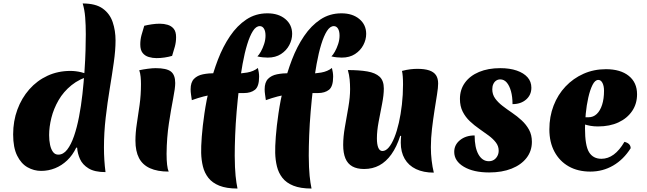

<svg xmlns="http://www.w3.org/2000/svg" viewBox="-20 -977 3743 1110"><path d="M421 -124Q400 -80 368.5 -50Q337 -20 298.5 -4.5Q260 11 218 11Q176 11 139 -10Q102 -31 79 -77.5Q56 -124 56 -200Q56 -277 80.5 -343.5Q105 -410 149.5 -460.5Q194 -511 254.5 -539Q315 -567 387 -567Q417 -567 449 -559.5Q481 -552 506 -540Q440 -522 393.5 -484.5Q347 -447 318.5 -397.5Q290 -348 277 -295.5Q264 -243 264 -196Q264 -165 269.5 -139.5Q275 -114 286.5 -98.5Q298 -83 317 -83Q346 -83 368.5 -112Q391 -141 408 -190.5Q425 -240 437 -302.5Q449 -365 456.5 -432.5Q464 -500 468.5 -565.5Q473 -631 474.5 -686.5Q476 -742 476 -779Q476 -832 472.5 -876.5Q469 -921 458 -957Q533 -957 574 -927.5Q615 -898 631.5 -849Q648 -800 648 -743Q648 -688 638 -617Q628 -546 614.5 -464.5Q601 -383 591 -296.5Q581 -210 581 -124Q581 -51 590 18Q527 18 492 -3.5Q457 -25 442.5 -57.5Q428 -90 426 -123Z M943 -88Q943 -51 946 -25Q949 1 955 15Q890 15 847 -4.5Q804 -24 783.5 -63.5Q763 -103 763 -164Q763 -210 771 -261.5Q779 -313 787 -370.5Q795 -428 795 -491Q795 -512 793 -533Q791 -554 785 -571Q808 -576 834.5 -579.5Q861 -583 880 -583Q943 -583 968 -563.5Q993 -544 993 -497Q993 -468 981 -407Q969 -346 956.5 -264Q944 -182 943 -88ZM975 -654Q955 -648 931.5 -644.5Q908 -641 885 -641Q862 -641 840 -647.5Q818 -654 804.5 -671Q791 -688 791 -720Q791 -748 798 -774Q805 -800 814 -828Q834 -833 858 -836.5Q882 -840 904 -840Q928 -840 949.5 -833.5Q971 -827 984.5 -810.5Q998 -794 998 -762Q998 -734 991 -708Q984 -682 975 -654Z M1143 -93Q1142 -127 1146.5 -187Q1151 -247 1162 -322Q1173 -397 1192 -477Q1211 -557 1240 -632.5Q1269 -708 1310 -768.5Q1351 -829 1404.5 -864.5Q1458 -900 1526 -900Q1590 -900 1629.5 -867Q1669 -834 1669 -781Q1669 -748 1652.5 -716.5Q1636 -685 1604.5 -664.5Q1573 -644 1528 -644Q1517 -644 1500 -645.5Q1483 -647 1468 -651Q1477 -659 1488 -678.5Q1499 -698 1507 -722.5Q1515 -747 1515 -771Q1515 -797 1506 -811.5Q1497 -826 1482 -826Q1460 -826 1442 -797.5Q1424 -769 1409 -720Q1394 -671 1382.5 -607.5Q1371 -544 1362.5 -473.5Q1354 -403 1348 -331.5Q1342 -260 1339.5 -194.5Q1337 -129 1337 -77Q1337 -40 1338.5 -11.5Q1340 17 1342 39.5Q1344 62 1347 79.5Q1350 97 1353 113Q1289 113 1248 96.5Q1207 80 1184.5 51Q1162 22 1153 -15Q1144 -52 1143 -93ZM1471 -584Q1474 -572 1476 -559Q1478 -546 1478 -534Q1478 -477 1454 -458Q1430 -439 1390 -439Q1334 -439 1293 -437.5Q1252 -436 1219.5 -431.5Q1187 -427 1156 -419Q1125 -411 1089 -398Q1087 -413 1084.5 -429.5Q1082 -446 1082 -461Q1082 -501 1101.5 -521Q1121 -541 1153.5 -547.5Q1186 -554 1226 -554Q1252 -554 1279 -552.5Q1306 -551 1331 -551Q1371 -551 1408.5 -557.5Q1446 -564 1471 -584ZM1571 -93Q1570 -127 1574.5 -187Q1579 -247 1590 -322Q1601 -397 1620 -477Q1639 -557 1668 -632.5Q1697 -708 1738 -768.5Q1779 -829 1832.5 -864.5Q1886 -900 1954 -900Q2018 -900 2057.5 -867Q2097 -834 2097 -781Q2097 -748 2080.5 -716.5Q2064 -685 2032.5 -664.5Q2001 -644 1956 -644Q1945 -644 1928 -645.5Q1911 -647 1896 -651Q1905 -659 1916 -678.5Q1927 -698 1935 -722.5Q1943 -747 1943 -771Q1943 -797 1934 -811.5Q1925 -826 1910 -826Q1888 -826 1870 -797.5Q1852 -769 1837 -720Q1822 -671 1810.5 -607.5Q1799 -544 1790.5 -473.5Q1782 -403 1776 -331.5Q1770 -260 1767.5 -194.5Q1765 -129 1765 -77Q1765 -40 1766.5 -11.5Q1768 17 1770 39.5Q1772 62 1775 79.5Q1778 97 1781 113Q1717 113 1676 96.5Q1635 80 1612.5 51Q1590 22 1581 -15Q1572 -52 1571 -93ZM1899 -584Q1902 -572 1904 -559Q1906 -546 1906 -534Q1906 -477 1882 -458Q1858 -439 1818 -439Q1762 -439 1721 -437.5Q1680 -436 1647.5 -431.5Q1615 -427 1584 -419Q1553 -411 1517 -398Q1515 -413 1512.5 -429.5Q1510 -446 1510 -461Q1510 -501 1529.5 -521Q1549 -541 1581.5 -547.5Q1614 -554 1654 -554Q1680 -554 1707 -552.5Q1734 -551 1759 -551Q1799 -551 1836.5 -557.5Q1874 -564 1899 -584Z M2488 21Q2428 21 2385 0.5Q2342 -20 2319.5 -59Q2297 -98 2297 -152Q2297 -161 2297.5 -169Q2298 -177 2299 -191L2294 -192Q2273 -127 2242.5 -84.5Q2212 -42 2173 -21Q2134 0 2085 0Q2044 0 2017 -15Q1990 -30 1977 -61Q1964 -92 1964 -139Q1964 -186 1974 -243Q1984 -300 1994 -357.5Q2004 -415 2004 -462Q2004 -490 2001.5 -517Q1999 -544 1991 -572Q2057 -572 2103.5 -564Q2150 -556 2174.5 -533.5Q2199 -511 2199 -465Q2199 -428 2189 -377Q2179 -326 2169 -273Q2159 -220 2159 -177Q2159 -142 2167 -123Q2175 -104 2191 -104Q2210 -104 2227.5 -124.5Q2245 -145 2260 -182Q2275 -219 2286 -267.5Q2297 -316 2303.5 -372.5Q2310 -429 2310 -489Q2310 -515 2308.5 -534.5Q2307 -554 2304 -567Q2331 -574 2352.5 -576.5Q2374 -579 2393 -579Q2435 -579 2461.5 -570Q2488 -561 2500.5 -542.5Q2513 -524 2513 -494Q2513 -471 2506.5 -430.5Q2500 -390 2492 -339Q2484 -288 2477.5 -233Q2471 -178 2471 -126Q2471 -87 2475.5 -49Q2480 -11 2488 21Z M2808 20Q2717 20 2661.5 -13Q2606 -46 2606 -99Q2606 -140 2639.5 -167Q2673 -194 2724 -194Q2724 -159 2729.5 -131.5Q2735 -104 2746 -84.5Q2757 -65 2772 -55Q2787 -45 2806 -45Q2823 -45 2835.5 -53Q2848 -61 2855.5 -75Q2863 -89 2863 -106Q2863 -132 2847 -153Q2831 -174 2805.5 -193Q2780 -212 2751 -232Q2722 -252 2696.5 -276Q2671 -300 2655 -331.5Q2639 -363 2639 -405Q2639 -459 2668 -499Q2697 -539 2749.5 -561Q2802 -583 2872 -583Q2927 -583 2967.5 -569Q3008 -555 3030 -530Q3052 -505 3052 -470Q3052 -428 3021.5 -401.5Q2991 -375 2943 -375Q2943 -418 2934 -450Q2925 -482 2909.5 -500Q2894 -518 2872 -518Q2859 -518 2848.5 -511Q2838 -504 2832 -491Q2826 -478 2826 -461Q2826 -431 2842.5 -408Q2859 -385 2885 -365Q2911 -345 2940.5 -325Q2970 -305 2996 -281Q3022 -257 3038.5 -227Q3055 -197 3055 -157Q3055 -104 3024 -64Q2993 -24 2937.5 -2Q2882 20 2808 20Z M3393 15Q3321 15 3268 -15Q3215 -45 3185.5 -100Q3156 -155 3156 -229Q3156 -303 3180.5 -366.5Q3205 -430 3249.5 -477Q3294 -524 3353.5 -550.5Q3413 -577 3483 -577Q3567 -577 3615 -538.5Q3663 -500 3663 -432Q3663 -377 3634.5 -335Q3606 -293 3555.5 -269.5Q3505 -246 3437 -246Q3414 -246 3393.5 -249.5Q3373 -253 3353 -260L3356 -299H3382Q3410 -299 3430 -318Q3450 -337 3461 -371.5Q3472 -406 3472 -452Q3472 -480 3463 -497.5Q3454 -515 3439 -515Q3420 -515 3405.5 -486Q3391 -457 3381 -412.5Q3371 -368 3366.5 -320.5Q3362 -273 3362 -236Q3362 -135 3385.5 -97Q3409 -59 3457 -59Q3533 -59 3590 -157Q3626 -148 3626 -120Q3585 -55 3525 -20Q3465 15 3393 15Z"/></svg>

Font: Merienda Black
Style: Regular
Weight: 900
Designer: Eduardo Rodriguez Tunni
Foundry: Eduardo Rodriguez Tunni
Version: Version 2.001